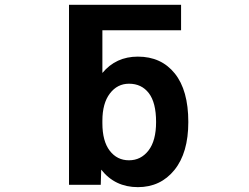

<svg xmlns="http://www.w3.org/2000/svg" viewBox="-20 -771 1040 803"><path d="M632.8 -260.7Q632.8 -341.8 602.5 -381.3Q572.3 -420.9 519.5 -420.9Q470.7 -420.9 439.5 -379.9Q408.2 -338.9 408.2 -265.6V-255.9Q408.2 -180.7 439 -140.6Q469.7 -100.6 519.5 -100.6Q569.3 -100.6 601.1 -141.6Q632.8 -182.6 632.8 -260.7ZM403.3 -61.5 401.4 2H268.6V-751H737.3V-644.5H408.2V-465.8Q464.8 -534.2 556.6 -534.2Q654.3 -534.2 710.9 -463.9Q767.6 -393.6 767.6 -260.7Q767.6 -131.8 709.5 -60.1Q651.4 11.7 556.6 11.7Q460.9 11.7 403.3 -61.5Z"/></svg>

Font: Gen Shin Gothic Monospace Bold
Style: Bold
Weight: 700
Designer: [Source Han Sans]
Ryoko NISHIZUKA  (kana & ideographs); Paul D. Hunt (Latin, Greek & Cyrillic); Wenlong ZHANG  (bopomofo
Version: Version 1.002.20150607